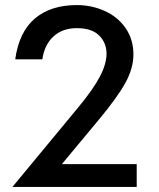

<svg xmlns="http://www.w3.org/2000/svg" viewBox="-20 -737 626 757"><path d="M283 -717Q180 -717 117.5 -664Q55 -611 40 -503H147Q155 -560 190.5 -593Q226 -626 283 -626Q342 -626 371 -597Q400 -568 400 -525Q400 -485 373.5 -434.5Q347 -384 288 -313L29 0H519V-90H224L367 -262Q443 -353 474.5 -410.5Q506 -468 506 -522Q506 -582 475 -626.5Q444 -671 392.5 -694Q341 -717 283 -717Z"/></svg>

Font: Geom
Style: Regular
Weight: 400
Version: Version 1.102